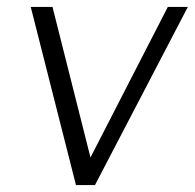

<svg xmlns="http://www.w3.org/2000/svg" viewBox="-20 -536 564 556"><path d="M524 -516H466L242 -80L132 -516H69L200 0H255Z"/></svg>

Font: United Sans ExtraLight
Style: Italic
Weight: 200
Italic angle: -8°
Designer: Pablo Impallari, Rodrigo Fuenzalida (Modified by Dan O. Williams)
Version: Version 1.000;PS 001.000;hotconv 1.0.88;makeotf.lib2.5.64775